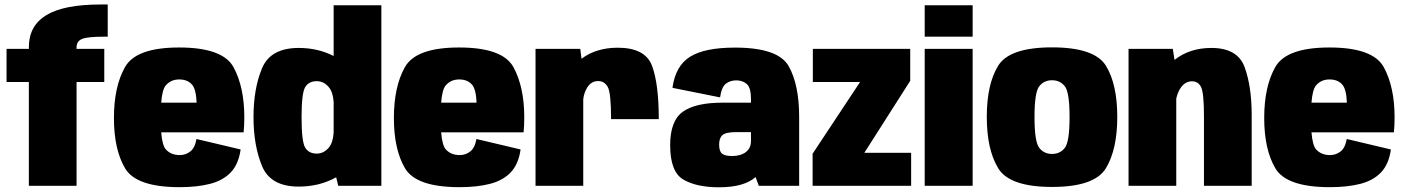

<svg xmlns="http://www.w3.org/2000/svg" viewBox="-20 -808 6108 835"><path d="M105.5 0V-451.5H8.5V-595.5H106L105.5 -603Q105.5 -696 181.5 -742.2Q257.5 -788.5 418.5 -788.5H448.5V-648.5H432.5Q361.5 -648.5 337.2 -638.8Q313 -629 313 -602.5L312.5 -595.5H433.5V-451.5H313V0Z M761.5 6Q572.5 6 524 -76Q475.5 -158 475.5 -294.8Q475.5 -431.5 523.8 -516.5Q572 -601.5 759 -601.5Q949.5 -601.5 996 -515Q1042.5 -428.5 1042.5 -298Q1042.5 -261 1039.5 -232.5H681Q686 -174.5 701.5 -158Q724 -133.5 762 -133.5Q786.5 -133.5 807 -148.8Q827.5 -164 834.5 -203.5L1026.5 -158Q1017.5 -94 983.8 -58.5Q950 -23 893.8 -8.5Q837.5 6 761.5 6ZM681 -361.5H835Q833 -418 816 -439Q796.5 -462.5 759.5 -462.5Q722.5 -462.5 700.5 -436Q685.5 -418 681 -361.5Z M1451 0 1442 -37Q1369.5 3.5 1279 3.5Q1156.5 3.5 1119.5 -86Q1082.5 -175.5 1082.5 -299Q1082.5 -422.5 1119.5 -511Q1156.5 -599.5 1279 -599.5Q1362.5 -599.5 1431 -564.5V-785H1638.5V0ZM1431 -232V-364Q1428.5 -406.5 1410 -429Q1388 -455 1357.5 -455Q1323.5 -455 1307.5 -429.5Q1291.5 -404 1291.5 -298.5Q1291.5 -191 1307.5 -165.5Q1323.5 -140 1357.5 -140Q1388 -140 1410 -166Q1428.5 -188.5 1431 -232Z M1979 6Q1790 6 1741.5 -76Q1693 -158 1693 -294.8Q1693 -431.5 1741.2 -516.5Q1789.5 -601.5 1976.5 -601.5Q2167 -601.5 2213.5 -515Q2260 -428.5 2260 -298Q2260 -261 2257 -232.5H1898.5Q1903.5 -174.5 1919 -158Q1941.5 -133.5 1979.5 -133.5Q2004 -133.5 2024.5 -148.8Q2045 -164 2052 -203.5L2244 -158Q2235 -94 2201.2 -58.5Q2167.5 -23 2111.2 -8.5Q2055 6 1979 6ZM1898.5 -361.5H2052.5Q2050.5 -418 2033.5 -439Q2014 -462.5 1977 -462.5Q1940 -462.5 1918 -436Q1903 -418 1898.5 -361.5Z M2637.5 -290Q2637.5 -404.5 2623 -430Q2608.5 -455.5 2581.5 -455.5Q2551 -455.5 2533.5 -427Q2519.5 -403.5 2516.5 -376.5V0H2309V-595.5H2503.5L2509 -552.5Q2573 -600.5 2666.5 -600.5Q2786 -600.5 2815.5 -522.2Q2845 -444 2845 -290Z M3280 0 3266 -38Q3216 6.5 3107 6.5Q3009.5 6.5 2952 -27Q2894.5 -60.5 2894.5 -176.5Q2894.5 -282.5 2949.5 -322Q3004.5 -361.5 3122 -361.5H3246V-377Q3246 -426.5 3227.8 -442.5Q3209.5 -458.5 3182 -458.5Q3155.5 -458.5 3136.8 -444Q3118 -429.5 3111.5 -384.5L2904.5 -426Q2917.5 -521.5 2981 -561.2Q3044.5 -601 3176.5 -601Q3364 -601 3409.8 -520.5Q3455.5 -440 3455.5 -299V0ZM3246 -195V-233.5H3183.5Q3136.5 -233.5 3122 -220.5Q3107.5 -207.5 3107.5 -179.5Q3107.5 -150 3120.2 -139.8Q3133 -129.5 3164 -129.5Q3201 -129.5 3223.5 -146.5Q3246 -163.5 3246 -195Z M3514 0V-139.5L3720.5 -451.5H3515V-595.5H3938.5V-456.5L3739 -143.5H3942.5V0Z M4001.5 0V-595.5H4210V0ZM4001.5 -785H4210V-648.5H4001.5Z M4555.5 5Q4370 5 4320.8 -76.8Q4271.5 -158.5 4271.5 -299.5Q4271.5 -441.5 4320.8 -521.8Q4370 -602 4555.2 -602Q4740.5 -602 4789.8 -521.8Q4839 -441.5 4839 -299.5Q4839 -158.5 4789.8 -76.8Q4740.5 5 4555.5 5ZM4555.5 -138.5Q4590 -138.5 4610.8 -164.8Q4631.5 -191 4631.5 -299Q4631.5 -407 4610.8 -433Q4590 -459 4555.2 -459Q4520.5 -459 4499.8 -433Q4479 -407 4479 -299Q4479 -191 4499.8 -164.8Q4520.5 -138.5 4555.5 -138.5Z M4888 0V-595.5H5080.5L5088 -547.5Q5153.5 -599.5 5248 -599.5Q5363 -599.5 5393.2 -515Q5423.5 -430.5 5423.5 -310V0H5216V-301.5Q5216 -402.5 5203.8 -428.5Q5191.5 -454.5 5163.5 -454.5Q5132 -454.5 5111.5 -421Q5101 -403.5 5095.5 -379V0Z M5764 6Q5575 6 5526.5 -76Q5478 -158 5478 -294.8Q5478 -431.5 5526.2 -516.5Q5574.5 -601.5 5761.5 -601.5Q5952 -601.5 5998.5 -515Q6045 -428.5 6045 -298Q6045 -261 6042 -232.5H5683.5Q5688.5 -174.5 5704 -158Q5726.5 -133.5 5764.5 -133.5Q5789 -133.5 5809.5 -148.8Q5830 -164 5837 -203.5L6029 -158Q6020 -94 5986.2 -58.5Q5952.5 -23 5896.2 -8.5Q5840 6 5764 6ZM5683.5 -361.5H5837.5Q5835.5 -418 5818.5 -439Q5799 -462.5 5762 -462.5Q5725 -462.5 5703 -436Q5688 -418 5683.5 -361.5Z"/></svg>

Font: Anybody Black
Style: Regular
Weight: 900
Designer: Tyler Finck
Foundry: Etcetera Type Company
Version: Version 1.010; ttfautohint (v1.8.3) -l 8 -r 50 -G 200 -x 14 